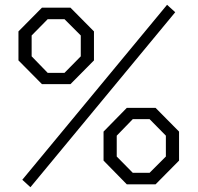

<svg xmlns="http://www.w3.org/2000/svg" viewBox="-20 -769 824 801"><path d="M107 12 73 -19 677 -749 711 -718ZM155 -418 57 -517V-638L155 -737H274L372 -638V-517L274 -418ZM179 -465H249L317 -534V-621L249 -689H179L112 -621V-534ZM509 0 412 -99V-220L509 -319H629L727 -220V-99L629 0ZM534 -48H604L672 -116V-203L604 -272H534L467 -203V-116Z"/></svg>

Font: Tomorrow Light
Style: Regular
Weight: 300
Designer: Tony de Marco, Monica Rizzolli
Foundry: Just in Type
Version: Version 2.002